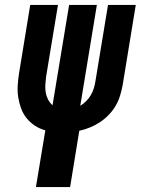

<svg xmlns="http://www.w3.org/2000/svg" viewBox="-20 -755 568 775"><path d="M125 0 163 -229Q140 -235 120.5 -248Q101 -261 87 -278.5Q73 -296 65 -318Q57 -340 53.5 -363Q50 -386 51.5 -410.5Q53 -435 57 -460L102 -735H214L166 -445Q164 -429 163 -413Q162 -397 164.5 -382Q167 -367 174 -353.5Q181 -340 192 -330L259 -735H371L304 -328Q317 -336 328 -347Q339 -358 346.5 -371Q354 -384 358.5 -398Q363 -412 365 -426L416 -735H528L475 -411Q471 -390 464.5 -368.5Q458 -347 446.5 -327.5Q435 -308 418.5 -291Q402 -274 383 -261.5Q364 -249 343 -240.5Q322 -232 300 -227L263 0Z"/></svg>

Font: Iosevka Curly Heavy
Style: Italic
Weight: 900
Italic angle: -9°
Monospace: yes
Designer: Belleve Invis
Foundry: Belleve Invis
Version: Version 22.1.2; ttfautohint (v1.8.4)